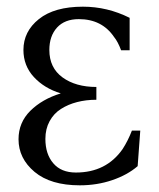

<svg xmlns="http://www.w3.org/2000/svg" viewBox="-20 -536 473 572"><path d="M35.2 -121.1Q35.2 -170.9 70.3 -205.8Q105.5 -240.7 161.1 -257.8Q111.8 -272.9 80.8 -306.6Q49.8 -340.3 49.8 -387.2Q49.8 -442.4 95.9 -479.2Q142.1 -516.1 227.1 -516.1Q299.8 -516.1 366.2 -482.9V-386.2H340.8Q331.1 -412.1 319.8 -425.8Q283.7 -479 214.8 -479Q172.9 -479 149.9 -453.9Q127 -428.7 127 -387.2Q127 -334 166.3 -305.4Q205.6 -276.9 267.1 -276.9V-238.8Q236.3 -238.8 209.7 -231.9Q183.1 -225.1 161.6 -211.4Q140.1 -197.8 127.7 -174.8Q115.2 -151.9 115.2 -122.1Q115.2 -77.1 138.7 -49.6Q162.1 -22 206.1 -22Q296.4 -22 345.2 -91.8Q361.3 -116.7 373 -147H397.9L390.1 -41Q359.4 -14.6 314.2 0.7Q269 16.1 217.8 16.1Q130.9 16.1 83 -23.9Q35.2 -64 35.2 -121.1Z"/></svg>

Font: LT Superior Serif
Style: Regular
Weight: 400
Designer: Daniel Lyons
Foundry: LyonsType
Version: Version 2.120;FEAKit 1.0